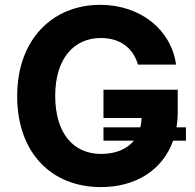

<svg xmlns="http://www.w3.org/2000/svg" viewBox="-20 -757 801 787"><path d="M742.2 -235.1H703.5C706.7 -255 708.5 -275.9 708.5 -297.6V-389.2H404.1V-273.4H560.4C560 -259.9 558.2 -247.2 555.4 -235.1H404.1V-180.4H528.8C500.7 -146 454.5 -126.1 394.5 -126.1C279.1 -126.1 206.3 -212.4 206.3 -364.3C206.3 -515.6 282 -601.2 393.1 -601.2C472.3 -601.2 525.9 -560.4 545.5 -492.2H701.7C681.8 -636 555 -737.2 390.6 -737.2C198.5 -737.2 50.4 -598.7 50.4 -362.9C50.4 -132.8 188.9 9.9 393.8 9.9C536.2 9.9 647 -60 689.6 -180.4H742.2Z"/></svg>

Font: Magic Ui Pro
Style: Bold
Weight: 700
Designer: Stefan Endress, Andreas Faust
Version: Version 1.000;FEAKit 1.0